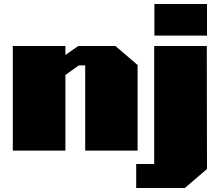

<svg xmlns="http://www.w3.org/2000/svg" viewBox="-20 -753 1099 960"><path d="M752 -575V-733H1015V-575ZM661 187V67H751V-523H1014L1015 92L904 187ZM44 0V-523H307V-478L371 -523H557L668 -428V0H406V-426H374L307 -378V0Z"/></svg>

Font: Tomorrow ExtraBold
Style: Regular
Weight: 800
Designer: Tony de Marco, Monica Rizzolli
Foundry: Just in Type
Version: Version 2.002